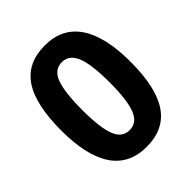

<svg xmlns="http://www.w3.org/2000/svg" viewBox="-204 -983 981 981"><g transform="rotate(-45 286.0 -492.5)"><path d="M285 -125C455 -125 535 -243 535 -492C535 -733 450 -860 285 -860C116 -860 36 -744 36 -492C36 -250 120 -125 285 -125ZM285 -247C249 -247 224 -266 209 -304C194 -342 186 -404 186 -492C186 -579 194 -642 209 -681C224 -719 250 -738 285 -738C320 -738 345 -719 361 -681C377 -642 385 -579 385 -492C385 -405 377 -343 361 -304C346 -266 320 -247 285 -247Z"/></g></svg>

Font: Noto Naskh Arabic UI
Style: Bold
Weight: 700
Designer: Monotype Design Team, David Williams, Mohamad Dakak and Nizar Qandah
Foundry: Monotype Imaging Inc.
Version: Version 2.016